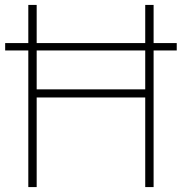

<svg xmlns="http://www.w3.org/2000/svg" viewBox="-20 -760 739 780"><path d="M1 -555V-585H698V-555ZM95 0V-740H129V-397H570V-740H604V0H570V-364H129V0Z"/></svg>

Font: Encode Sans Condensed Thin Thin
Style: Regular
Weight: 250
Version: Version 3.002